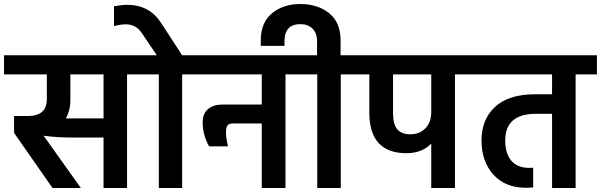

<svg xmlns="http://www.w3.org/2000/svg" viewBox="-47 -935 2989 955"><path d="M280 -346H468V-565H303V-440Q303 -384 280 -346ZM691 -660V-565H585V0H468V-251H311Q233 -251 170 -260L355 0H214L23 -274V-358H92Q186 -358 186 -442V-565H-27V-660Z M859 -660H965V-565H859V0H743V-565H637V-660H733L660 -768Q631 -814 579 -814Q552 -814 520 -805V-904Q562 -911 588 -911Q697 -910 755 -820Z M911 -660H1479V-565H1373V0H1255V-321H1111Q1093 -321 1085 -311.5Q1077 -302 1077 -278Q1077 -249 1087 -207H993Q961 -264 961 -328Q961 -368 986.5 -391.5Q1012 -415 1062 -415H1255V-565H911Z M1647 -660H1754V-565H1648V0H1531V-565H1425V-660H1530V-729Q1530 -770 1507.5 -792.5Q1485 -815 1447 -815Q1368 -815 1368 -729V-707H1250V-733Q1250 -823 1306 -869Q1362 -915 1447 -915Q1533 -915 1590 -869.5Q1647 -824 1647 -734Z M2098 -378V-565H1908V-371Q1908 -316 1929.5 -291.5Q1951 -267 1994 -267Q2039 -267 2068.5 -296.5Q2098 -326 2098 -378ZM2322 -660V-565H2216V0H2098V-221Q2052 -173 1975 -173Q1790 -173 1790 -375V-565H1700V-660Z M2922 -660V-565H2816V0H2699V-369H2619Q2466 -369 2466 -236Q2466 -172 2496 -136Q2526 -100 2586 -100Q2599 -100 2605 -101V-3Q2583 -1 2569 -1Q2466 -1 2407 -66.5Q2348 -132 2348 -237Q2348 -341 2415.5 -403.5Q2483 -466 2613 -466H2699V-565H2268V-660Z"/></svg>

Font: Hind SemiBold
Style: Regular
Weight: 600
Designer: Manushi Parikh, Satya Rajpurohit
Foundry: Indian Type Foundry
Version: Version 2.001;PS 1.0;hotconv 1.0.79;makeotf.lib2.5.61930; tt